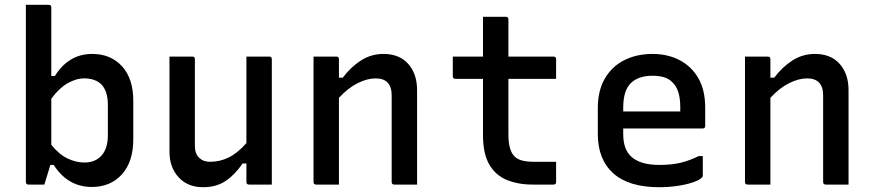

<svg xmlns="http://www.w3.org/2000/svg" viewBox="-20 -770 3640 801"><path d="M165 0H99Q88 0 88 -11V-750H183Q194 -750 194 -739V-453H209Q236 -497 275 -521Q314 -545 365 -545Q442 -545 489 -493.5Q536 -442 536 -350V-189Q536 -95 488.5 -42.5Q441 10 363 10Q263 10 204 -82H190Q186 -68 180 -48.5Q174 -29 169.5 -14.5Q165 0 165 0ZM332 -443Q297 -443 261 -422Q225 -401 194 -358V-166Q226 -126 261.5 -109Q297 -92 332 -92Q378 -92 404 -121.5Q430 -151 430 -206V-333Q430 -389 403 -418Q376 -443 332 -443Z M782 -534Q793 -534 793 -523V-162Q793 -129 810.5 -112Q828 -95 856 -95Q898 -95 935 -113.5Q972 -132 1008 -173V-534H1103Q1114 -534 1114 -523V0H1019Q1008 0 1008 -11V-88H992Q961 -42 922 -15.5Q883 11 827 11Q763 11 725 -30.5Q687 -72 687 -137V-534Z M1394 0H1299Q1288 0 1288 -11V-534H1383Q1394 -534 1394 -523V-446H1410Q1443 -490 1485.5 -517.5Q1528 -545 1580 -545Q1646 -545 1683 -503.5Q1720 -462 1720 -394V0H1625Q1614 0 1614 -11V-372Q1614 -443 1547 -443Q1512 -443 1472 -423Q1432 -403 1394 -362Z M2300 -95V-11Q2300 0 2289 0H2202Q2141 0 2094 -19.5Q2047 -39 2021 -84Q1995 -129 1995 -206V-441H1880Q1869 -441 1869 -452V-534H1995V-700H2090Q2101 -700 2101 -689V-534H2289Q2300 -534 2300 -523V-441H2101V-210Q2101 -143 2126 -118Q2139 -105 2159.5 -100Q2180 -95 2208 -95Z M2702 -545Q2765 -545 2814.5 -519.5Q2864 -494 2893 -444.5Q2922 -395 2922 -321V-244Q2922 -234 2911 -234H2580V-211Q2580 -149 2611 -119Q2648 -82 2731 -82Q2784 -82 2821.5 -91.5Q2859 -101 2895 -119H2912V-37Q2912 -33 2908 -29Q2897 -18 2870 -9Q2843 0 2806.5 5.5Q2770 11 2730 11Q2603 11 2538.5 -47Q2474 -105 2474 -211V-319Q2474 -393 2504 -443.5Q2534 -494 2585.5 -519.5Q2637 -545 2702 -545ZM2702 -454Q2643 -454 2611.5 -423Q2580 -392 2580 -321V-305H2818V-323Q2818 -395 2786 -426Q2772 -441 2751 -447.5Q2730 -454 2702 -454Z M3194 0H3099Q3088 0 3088 -11V-534H3183Q3194 -534 3194 -523V-446H3210Q3243 -490 3285.5 -517.5Q3328 -545 3380 -545Q3446 -545 3483 -503.5Q3520 -462 3520 -394V0H3425Q3414 0 3414 -11V-372Q3414 -443 3347 -443Q3312 -443 3272 -423Q3232 -403 3194 -362Z"/></svg>

Font: Recursive Mn Lnr St Med
Style: Regular
Weight: 500
Monospace: yes
Version: Version 1.079;hotconv 1.0.112;makeotfexe 2.5.65598; ttfautoh